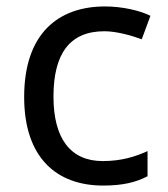

<svg xmlns="http://www.w3.org/2000/svg" viewBox="-20 -566 520 596"><path d="M300 10C361 10 402 0 438 -19V-97C401 -80 357 -66 299 -66C198 -66 146 -137 146 -266C146 -400 197 -469 304 -469C341 -469 388 -456 420 -444L447 -517C415 -533 360 -546 306 -546C162 -546 55 -463 55 -265C55 -75 157 10 300 10Z"/></svg>

Font: Noto Sans Gurmukhi UI
Style: Regular
Weight: 400
Designer: Jelle Bosma - Monotype Design Team
Foundry: Monotype Imaging Inc.
Version: Version 2.004